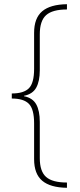

<svg xmlns="http://www.w3.org/2000/svg" viewBox="-20 -734 380 912"><path d="M298 158Q219 157 180.5 124.5Q142 92 142 22V-148Q142 -215 117.5 -240.5Q93 -266 36 -266V-290Q93 -290 117.5 -315Q142 -340 142 -407V-578Q142 -648 180.5 -680.5Q219 -713 298 -714V-689Q229 -689 199 -662Q169 -635 169 -571V-400Q169 -348 152 -317.5Q135 -287 94 -279V-277Q135 -269 152 -238.5Q169 -208 169 -155V17Q169 80 199 106.5Q229 133 298 133Z"/></svg>

Font: Noto Sans Khmer UI SemiCondensed Thin
Style: Regular
Weight: 100
Width: 4
Designer: Danh Hong and the Monotype Design Team
Foundry: Monotype Imaging Inc.
Version: Version 2.002; ttfautohint (v1.8.4.7-5d5b)